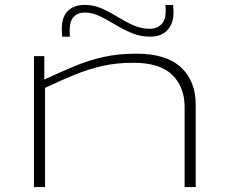

<svg xmlns="http://www.w3.org/2000/svg" viewBox="-20 -760 933 780"><path d="M118 0V-532H160V-437Q225 -467 282.5 -491Q340 -515 400.5 -528.5Q461 -542 533 -542Q655 -542 715 -486.5Q775 -431 775 -335V0H730V-325Q730 -407 679.5 -456Q629 -505 522 -505Q453 -505 396 -492Q339 -479 283.5 -456.5Q228 -434 163 -403V0ZM233 -611Q232 -619 231.5 -627Q231 -635 231 -642Q231 -693 256.5 -716.5Q282 -740 324 -740Q361 -740 393.5 -725.5Q426 -711 457.5 -691.5Q489 -672 521.5 -657.5Q554 -643 590 -643Q617 -643 635 -660.5Q653 -678 653 -713Q653 -719 653 -726Q653 -733 652 -740H683Q684 -732 684.5 -724Q685 -716 685 -709Q685 -665 660.5 -638Q636 -611 590 -611Q551 -611 516 -625.5Q481 -640 449 -659.5Q417 -679 386.5 -694Q356 -709 324 -709Q296 -709 279.5 -691.5Q263 -674 263 -637Q263 -632 263 -625Q263 -618 264 -611Z"/></svg>

Font: Georama ExtraExtended ExtraLight
Style: Regular
Weight: 200
Width: 8
Designer: Jean-Baptiste Levee
Foundry: Production Type
Version: Version 1.000